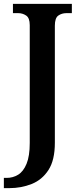

<svg xmlns="http://www.w3.org/2000/svg" viewBox="-35 -734 413 994"><path d="M-15 240V187H-1Q32 187 59 170.5Q86 154 102.5 114Q119 74 119 6V-604Q119 -641 100.5 -653.5Q82 -666 59 -666H32V-714H337V-666H309Q285 -666 267 -653.5Q249 -641 249 -601V5Q249 95 216 146Q183 197 129 218.5Q75 240 13 240Z"/></svg>

Font: Noto Serif Georgian SemiCondensed SemiBold
Style: Regular
Weight: 600
Width: 4
Designer: Monotype Design Team, Akaki Razmadze
Foundry: Google LLC
Version: Version 2.003; ttfautohint (v1.8.4.7-5d5b)